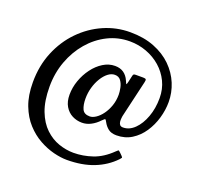

<svg xmlns="http://www.w3.org/2000/svg" viewBox="-166 -971 1403 1364"><g transform="rotate(20 536.0 -288.5)"><path d="M829 81.5Q766.5 147 679 181.2Q591.5 215.5 476 215.5Q431.5 215.5 376.5 201.8Q321.5 188 266.2 157.5Q211 127 164.8 76.5Q118.5 26 90.2 -47.5Q62 -121 62 -221Q62 -346 105 -450.2Q148 -554.5 222.5 -631Q297 -707.5 392.2 -749.5Q487.5 -791.5 592 -791.5Q695.5 -791.5 774.8 -760.2Q854 -729 908 -675.8Q962 -622.5 989.5 -555.8Q1017 -489 1017 -418Q1017 -357.5 999.2 -296Q981.5 -234.5 947 -183Q912.5 -131.5 862.5 -100.2Q812.5 -69 748 -69Q708.5 -69 685.5 -87.2Q662.5 -105.5 649 -131Q641 -146 637 -149.2Q633 -152.5 615 -133.5Q587 -103.5 554.2 -86.5Q521.5 -69.5 487 -69.5Q447.5 -69.5 413.2 -87Q379 -104.5 358 -139.8Q337 -175 337 -227Q337 -281.5 356 -335Q375 -388.5 407.8 -432.5Q440.5 -476.5 483 -503Q525.5 -529.5 572 -529.5Q611.5 -529.5 638 -511Q664.5 -492.5 679 -459Q688.5 -436.5 691 -435Q693.5 -433.5 699 -456.5L710 -505Q712 -514 716 -517Q720 -520 731.5 -520H787Q804.5 -520 808.2 -514.5Q812 -509 808 -493L742.5 -211.5Q742 -206.5 740.5 -194.5Q739 -182.5 740.5 -169.2Q742 -156 749.2 -146.8Q756.5 -137.5 773.5 -137.5Q820.5 -137.5 860 -176.2Q899.5 -215 923.2 -279.8Q947 -344.5 947 -422Q947 -490 919.8 -546.2Q892.5 -602.5 845.8 -643.5Q799 -684.5 738.5 -707Q678 -729.5 612 -729.5Q523 -729.5 445.5 -690.8Q368 -652 309.2 -583.5Q250.5 -515 217.2 -425Q184 -335 184 -232.5Q184 -124 212.5 -50Q241 24 288 68.5Q335 113 391.5 132.5Q448 152 503.5 152Q575.5 152 646.8 127.8Q718 103.5 782.5 40.5Q794 29.5 798 26.8Q802 24 814 36L833 55Q842 64 839.8 68Q837.5 72 829 81.5ZM665.5 -346Q665.5 -367 659.8 -396.2Q654 -425.5 638.2 -447.5Q622.5 -469.5 592.5 -469.5Q566 -469.5 541.2 -450.2Q516.5 -431 496.5 -398.2Q476.5 -365.5 464.8 -324.5Q453 -283.5 453 -240Q453 -192 467 -161.2Q481 -130.5 524 -130.5Q545.5 -130.5 570.2 -147Q595 -163.5 616.5 -193Q638 -222.5 651.8 -261.5Q665.5 -300.5 665.5 -346Z"/></g></svg>

Font: Besley* Condensed Medium
Style: Italic
Weight: 500
Width: 3
Italic angle: -13°
Designer: Owen Earl
Foundry: indestructible type*
Version: Version 3.000; ttfautohint (v1.8.3)